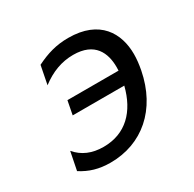

<svg xmlns="http://www.w3.org/2000/svg" viewBox="-130 -699 863 853"><g transform="rotate(-30 301.0 -273.0)"><path d="M205.6 14.2C368.2 14.2 492.7 -91.8 527.8 -272.9C533.2 -301.3 536.1 -327.6 536.1 -352.1C536.1 -458 480.5 -560.1 318.4 -560.1C256.8 -560.1 208 -545.4 152.8 -518.1L134.3 -423.8C187 -463.9 241.2 -483.9 299.8 -483.9C410.6 -483.9 440.4 -412.6 440.4 -340.3C440.4 -334.5 440.4 -328.6 439.9 -322.3H177.7L164.1 -252H428.7C399.4 -135.3 328.1 -62 213.9 -62C154.8 -62 109.4 -81.5 75.7 -121.1L57.1 -27.8C100.6 0 146 14.2 205.6 14.2Z"/></g></svg>

Font: Hack
Style: Oblique
Weight: 400
Italic angle: -12°
Monospace: yes
Designer: Christopher Simpkins
Foundry: Christopher Simpkins
Version: Version 2.010